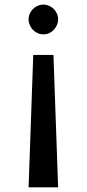

<svg xmlns="http://www.w3.org/2000/svg" viewBox="-20 -576 373 826"><path d="M103 -493.2Q103 -505.9 108.2 -517.3Q113.3 -528.8 121.8 -537.4Q130.4 -545.9 142.1 -551Q153.8 -556.2 167 -556.2Q179.7 -556.2 191.2 -551Q202.6 -545.9 211.2 -537.4Q219.7 -528.8 224.9 -517.3Q230 -505.9 230 -493.2Q230 -480 224.9 -468.3Q219.7 -456.5 211.2 -447.5Q202.6 -438.5 191.2 -433.3Q179.7 -428.2 167 -428.2Q153.8 -428.2 142.1 -433.3Q130.4 -438.5 121.8 -447.5Q113.3 -456.5 108.2 -468.3Q103 -480 103 -493.2ZM103 230H230L210 -339.8H123Z"/></svg>

Font: Twentytwelve Slab
Style: TwentytwelveSlab
Weight: 400
Designer: Domenico Catapano
Version: Version 1.00 2012